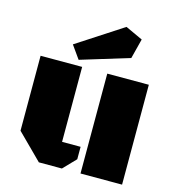

<svg xmlns="http://www.w3.org/2000/svg" viewBox="-113 -867 885 963"><g transform="rotate(15 329.5 -385.0)"><path d="M176.3 0 46.4 -129.4V-518.6H262.2V-129.4H358.4V-64.9L295.9 0ZM392.6 0V-518.6H608.4V0ZM235.8 -548.3 188 -615.7 425.3 -770 515.1 -728.5 488.8 -625.5Z"/></g></svg>

Font: Black Ops One
Style: Regular
Weight: 400
Designer: James Grieshaber, Eben Sorkin
Foundry: Sorkin Type Co.
Version: Version 1.004; ttfautohint (v1.8.4.7-5d5b)